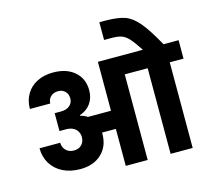

<svg xmlns="http://www.w3.org/2000/svg" viewBox="-134 -1160 1443 1319"><g transform="rotate(-15 587.5 -500.0)"><path d="M1175 -740V-609H1077V0H920V-609H757V0H601V-263H503V-254Q503 -165 446 -112Q389 -59 295 -59Q225 -59 172 -85.5Q119 -112 89.5 -160Q60 -208 60 -270H207Q207 -238 228.5 -216Q250 -194 285 -194Q320 -194 340.5 -215Q361 -236 361 -270Q361 -303 337.5 -326Q314 -349 268 -349H223V-476H268Q307 -476 330 -495.5Q353 -515 353 -546Q353 -578 333.5 -597Q314 -616 284 -616Q252 -616 231.5 -597Q211 -578 211 -548H66Q66 -607 93 -653Q120 -699 169.5 -724Q219 -749 284 -749Q379 -749 436 -699.5Q493 -650 493 -567Q493 -513 465.5 -474Q438 -435 387 -418V-414Q417 -406 437 -392H601V-740H921Q881 -801 856.5 -828Q832 -855 805.5 -864.5Q779 -874 733 -874H681V-1000H730Q814 -999 862.5 -982Q911 -965 957 -911Q1003 -857 1068 -740Z"/></g></svg>

Font: Poppins A&M
Style: Bold-A&M
Weight: 700
Designer: Ninad Kale (Devanagari), Jonny Pinhorn (Latin)
Foundry: Indian Type Foundry
Version: 4.004